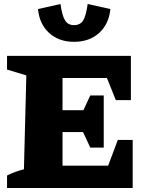

<svg xmlns="http://www.w3.org/2000/svg" viewBox="-20 -935 735 955"><path d="M566 -239H640V0H15V-62Q55 -82 99 -93L111 -560L15 -589V-657H631V-437H556L512 -547H291V-387H395L429 -460H496V-201H429L393 -278H291V-111H518ZM348 -727Q273 -727 224.5 -771Q176 -815 169 -890L281 -915Q289 -856 304 -833Q319 -810 348 -810Q379 -810 393.5 -833Q408 -856 416 -915L529 -890Q522 -816 473.5 -771.5Q425 -727 348 -727Z"/></svg>

Font: Piazzolla ExtraBold
Style: Regular
Weight: 800
Designer: Juan Pablo del Peral
Foundry: Huerta Tipografica
Version: Version 1.330